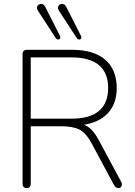

<svg xmlns="http://www.w3.org/2000/svg" viewBox="-20 -961 694 987"><path d="M117 6Q107 6 101.5 0Q96 -6 96 -16V-683Q96 -694 102 -699.5Q108 -705 118 -705H351Q462 -705 521 -654Q580 -603 580 -508Q580 -447 553 -403.5Q526 -360 474.5 -337.5Q423 -315 351 -315L362 -327H370Q408 -327 435.5 -307Q463 -287 487 -242L602 -28Q607 -20 606.5 -12Q606 -4 601.5 1Q597 6 590 6Q581 6 575.5 1.5Q570 -3 566 -10L450 -226Q422 -278 388 -295Q354 -312 295 -312H138V-16Q138 -6 133 0Q128 6 117 6ZM138 -351H347Q442 -351 489 -391Q536 -431 536 -509Q536 -586 489 -626Q442 -666 347 -666H138ZM374 -766 283 -906Q277 -915 278 -922.5Q279 -930 283.5 -934.5Q288 -939 295 -940.5Q302 -942 309 -938.5Q316 -935 321 -925L396 -777Q399 -771 398 -766Q397 -761 392.5 -759Q388 -757 383 -758.5Q378 -760 374 -766ZM266 -766 175 -906Q169 -915 170 -922.5Q171 -930 175.5 -934.5Q180 -939 187 -940.5Q194 -942 201 -938.5Q208 -935 213 -925L288 -777Q291 -771 290 -766Q289 -761 284.5 -759Q280 -757 275 -758.5Q270 -760 266 -766Z"/></svg>

Font: Nunito ExtraLight ExtraLight
Style: Regular
Weight: 250
Version: Version 3.602